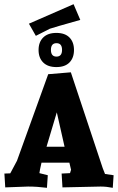

<svg xmlns="http://www.w3.org/2000/svg" viewBox="-20 -890 563 916"><path d="M522 -54 518 6Q488 0 460 0L278 4L274 -62L314 -64L319 -80L311 -114H178L171 -82L168 -64L208 -54L204 6Q157 0 114 0L5 4L1 -62L29 -63L61 -123L210 -536L318 -545L470 -88L481 -60ZM251 -354 202 -190H288ZM186 -711Q208 -733 249 -733Q290 -733 311.5 -711Q333 -689 333 -651.5Q333 -614 311.5 -592Q290 -570 249 -570Q208 -570 186 -592Q164 -614 164 -651.5Q164 -689 186 -711ZM276 -652Q276 -684 249.5 -684Q223 -684 223 -652Q223 -620 249.5 -620Q276 -620 276 -652ZM331 -870 363 -795Q235 -759 218 -753L151 -719L118 -777Z"/></svg>

Font: Andada SC
Style: Bold
Weight: 700
Designer: Carolina Giovagnoli
Foundry: Carolina Giovagnoli
Version: Version 1.003